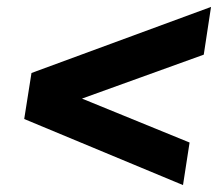

<svg xmlns="http://www.w3.org/2000/svg" viewBox="-20 -565 640 555"><path d="M509 -30 50 -221 71 -354 590 -545 569 -407 217 -280 528 -153Z"/></svg>

Font: Winston ExtraBold
Style: Italic
Weight: 800
Italic angle: -9°
Designer: Original fonts by Vernon Adams / Changes by Cristiano Sobral
Foundry: Original fonts by Vernon Adams / Changes by Cristiano Sobral
Version: Version 2.503;July 17, 2020;FontCreator 13.0.0.2655 64-bit